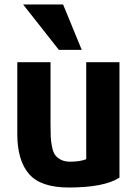

<svg xmlns="http://www.w3.org/2000/svg" viewBox="-20 -816 620 855"><path d="M512 -25Q444 19 286 19Q161 19 109 -41.5Q57 -102 57 -219V-539H205V-262Q205 -226 206 -205.5Q207 -185 212 -161Q217 -137 226 -125Q235 -113 251.5 -104.5Q268 -96 293 -96Q336 -96 364 -107V-539H512ZM344 -594H242L83 -796H261Z"/></svg>

Font: Repo
Style: Bold
Weight: 700
Designer: Stefan Peev
Foundry: Context Ltd
Version: Version 001.000